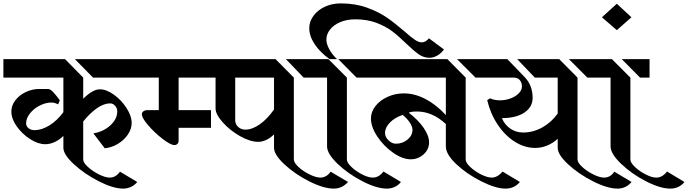

<svg xmlns="http://www.w3.org/2000/svg" viewBox="-34 -1038 4059 1133"><path d="M457 -580V-455Q481 -480 507 -495.5Q533 -511 555 -511Q594 -511 638.5 -479Q683 -447 713 -400Q743 -353 743 -313Q743 -277 720.5 -244Q698 -211 661.5 -189Q625 -167 584 -163L517 -251Q577 -261 617.5 -298.5Q658 -336 658 -381Q658 -399 645.5 -413.5Q633 -428 616 -428Q580 -428 539 -400Q498 -372 457 -321V-97Q457 -78 485 -52.5Q513 -27 550.5 -8.5Q588 10 614 10Q649 10 674 -25L776 36Q760 55 738.5 65Q717 75 693 75Q634 75 549.5 32Q465 -11 402.5 -68.5Q340 -126 340 -166V-236Q317 -213 289 -200Q261 -187 233 -187Q191 -187 144 -217Q97 -247 65 -292Q33 -337 33 -380Q33 -415 56 -445.5Q79 -476 117.5 -494.5Q156 -513 198 -513H249Q262 -513 278.5 -496Q295 -479 319 -446L309 -422Q288 -433 270 -433Q236 -433 201 -415.5Q166 -398 143 -369Q120 -340 120 -310Q120 -293 134.5 -281.5Q149 -270 170 -270Q212 -270 257.5 -298Q303 -326 340 -376V-580H-14V-689H350ZM793 -580H515L408 -689H793Z M766 -689H1196V-580H1020V-388H1211V-284H1020V-207Q1020 -196 1013 -189Q1006 -182 995 -182Q973 -182 926 -218Q879 -254 841 -298Q803 -342 803 -364Q803 -374 812 -381Q821 -388 835 -388H903V-580H766Z M1169 -689H1592L1700 -580V-97Q1700 -78 1727.5 -52.5Q1755 -27 1793 -8.5Q1831 10 1857 10Q1874 10 1890 1Q1906 -8 1917 -25L2020 36Q1984 75 1936 75Q1876 75 1791.5 32.5Q1707 -10 1645 -67.5Q1583 -125 1583 -166V-245Q1562 -224 1537.5 -212.5Q1513 -201 1490 -201Q1442 -201 1382 -235Q1322 -269 1280 -316.5Q1238 -364 1238 -398V-580H1169ZM1653 -689H1813V-580H1758ZM1583 -392V-580H1354V-328Q1354 -305 1371.5 -289Q1389 -273 1414 -273Q1454 -273 1499 -304.5Q1544 -336 1583 -392Z M1977 -1018Q2063 -1018 2132.5 -992.5Q2202 -967 2249.5 -934Q2297 -901 2355 -851Q2392 -818 2414.5 -803Q2437 -788 2455 -788Q2467 -788 2478.5 -795Q2490 -802 2497 -812L2586 -746Q2568 -722 2545.5 -709.5Q2523 -697 2501 -697Q2467 -697 2438.5 -716.5Q2410 -736 2364 -780Q2318 -825 2280.5 -853.5Q2243 -882 2188 -903Q2133 -924 2063 -924Q2013 -924 1974 -907.5Q1935 -891 1913.5 -863.5Q1892 -836 1892 -804Q1892 -779 1909 -747.5Q1926 -716 1955 -689H1911Q1855 -729 1823 -777Q1791 -825 1791 -872Q1791 -911 1816 -945Q1841 -979 1883.5 -998.5Q1926 -1018 1977 -1018ZM1786 -689H1904L2013 -580V-97Q2013 -78 2040 -52.5Q2067 -27 2103.5 -8.5Q2140 10 2166 10Q2202 10 2229 -26L2332 36Q2317 55 2295.5 65Q2274 75 2249 75Q2189 75 2104.5 31.5Q2020 -12 1958 -71.5Q1896 -131 1896 -174V-580H1786ZM1962 -689H2126V-580H2070Z M2098 -689H2606L2714 -580V-97Q2714 -78 2741 -52.5Q2768 -27 2805 -8.5Q2842 10 2868 10Q2885 10 2901.5 0.5Q2918 -9 2931 -26L3034 36Q3001 75 2949 75Q2892 75 2807 32.5Q2722 -10 2659.5 -68.5Q2597 -127 2597 -174V-306Q2518 -380 2426 -380Q2392 -380 2378 -373Q2434 -330 2466 -283.5Q2498 -237 2498 -198Q2498 -156 2465.5 -127Q2433 -98 2390 -98Q2341 -98 2285.5 -137Q2230 -176 2192.5 -232.5Q2155 -289 2155 -339Q2155 -378 2181.5 -412Q2208 -446 2253 -466.5Q2298 -487 2349 -487Q2413 -487 2477 -453.5Q2541 -420 2597 -359V-580H2098ZM2663 -689H2827V-580H2772ZM2400 -272Q2400 -291 2384.5 -314.5Q2369 -338 2342 -360Q2295 -344 2266.5 -314.5Q2238 -285 2238 -253Q2238 -230 2258.5 -210Q2279 -190 2302 -190Q2341 -190 2370.5 -214Q2400 -238 2400 -272Z M3374 -580V-97Q3374 -78 3402 -52.5Q3430 -27 3467.5 -8.5Q3505 10 3531 10Q3568 10 3591 -25L3693 36Q3659 75 3611 75Q3551 75 3466.5 32.5Q3382 -10 3319.5 -67.5Q3257 -125 3257 -166V-219Q3229 -193 3194.5 -179Q3160 -165 3125 -165Q3062 -165 3004 -201.5Q2946 -238 2903 -302.5Q2860 -367 2841 -447L2858 -458Q2882 -446 2917 -446Q2948 -446 2978 -457Q3008 -468 3027 -487Q3046 -506 3046 -528Q3046 -550 3033.5 -565Q3021 -580 2999 -580H2800V-689H2960L3065 -580Q3109 -532 3109 -460Q3109 -406 3060 -373.5Q3011 -341 2928 -341Q2942 -304 2976 -280Q3010 -256 3053 -256Q3112 -256 3166 -286Q3220 -316 3257 -368V-580H3122L3018 -689H3266ZM3488 -580H3432L3323 -689H3488Z M3459 -689H3577L3686 -580V-97Q3686 -78 3713 -52.5Q3740 -27 3776.5 -8.5Q3813 10 3839 10Q3875 10 3902 -26L4005 36Q3990 55 3968.5 65Q3947 75 3922 75Q3862 75 3777.5 31.5Q3693 -12 3631 -71.5Q3569 -131 3569 -174V-580H3459ZM3635 -689H3799V-580H3743Z M3606 -1016 3692 -936 3606 -860 3518 -936Z"/></svg>

Font: Amita
Style: Bold
Weight: 700
Designer: Eduardo Rodriguez Tunni, Modular Infotech, Brian J. Bonislawsky
Foundry: Eduardo Rodriguez Tunni, Modular Infotech, Brian J. Bonislawsky
Version: Version 1.003